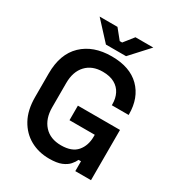

<svg xmlns="http://www.w3.org/2000/svg" viewBox="-208 -1018 1077 1165"><g transform="rotate(30 330.5 -436.0)"><path d="M312 14Q238 14 179.5 -18.5Q121 -51 86.5 -113.5Q52 -176 52 -267V-433Q52 -569 128 -641.5Q204 -714 332 -714Q460 -714 529 -645.5Q598 -577 598 -461V-457H480V-465Q480 -505 464 -537Q448 -569 415 -587.5Q382 -606 332 -606Q258 -606 215.5 -560.5Q173 -515 173 -435V-265Q173 -186 215.5 -139Q258 -92 334 -92Q410 -92 445 -133Q480 -174 480 -238V-250H303V-352H598V0H488V-69H471Q463 -51 446 -31.5Q429 -12 397.5 1Q366 14 312 14ZM265 -758 147 -886H272L327 -818H344L398 -886H523L406 -758Z"/></g></svg>

Font: Space Grotesk Light SemiBold
Style: Regular
Weight: 600
Version: Version 2.000